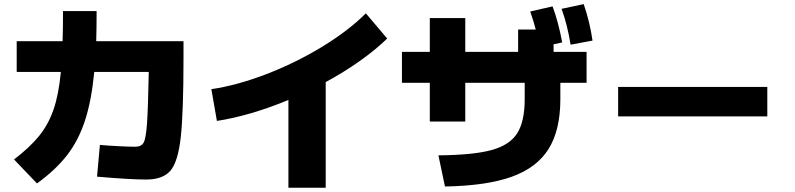

<svg xmlns="http://www.w3.org/2000/svg" viewBox="-20 -838 3790 915"><path d="M442.4 3.9 456.1 -147.5Q489.7 -144 544.4 -141.4Q599.1 -138.7 625 -138.7Q652.8 -138.7 664.1 -157.7Q675.3 -176.8 680.4 -246.6Q685.5 -316.4 689 -495.1H429.2Q416 -357.9 384.8 -262.7Q353.5 -167.5 298.8 -97.4Q244.1 -27.3 156.2 36.1L46.9 -78.1Q122.1 -135.7 166 -189.7Q210 -243.7 234.9 -315.2Q259.8 -386.7 270 -495.1H59.6V-641.6H278.3Q280.3 -699.7 280.3 -785.2H440.4Q440.4 -700.7 438.5 -641.6H854.5V-563.5Q854.5 -303.7 841.6 -185.5Q828.6 -67.4 792.5 -24.9Q756.3 17.6 676.8 17.6Q599.6 17.6 442.4 3.9Z M1723.6 -774.4 1825.2 -654.3Q1768.1 -599.1 1693.4 -546.4Q1618.7 -493.7 1532.2 -446.8V56.6H1354.5V-361.8Q1267.1 -325.2 1180.2 -299.6Q1093.3 -273.9 1013.7 -261.7L987.3 -413.1Q1110.4 -431.2 1249.8 -484.9Q1389.2 -538.6 1514.4 -614.7Q1639.6 -690.9 1723.6 -774.4Z M2480.5 -365.2V-443.4H2197.3V-258.8H2028.3V-443.4H1895.5V-590.8H2028.3V-752H2197.3V-590.8H2449.2V-697.3H2533.2Q2523.4 -735.8 2506.8 -783.2L2613.3 -807.6Q2641.1 -733.4 2659.2 -635.7L2618.2 -627V-590.8H2775.4V-443.4H2650.4V-365.2Q2650.4 -218.3 2594.7 -128.7Q2539.1 -39.1 2419.2 4.2Q2299.3 47.4 2100.6 50.8L2069.3 -97.7Q2235.4 -99.1 2322.3 -122.8Q2409.2 -146.5 2444.8 -202.9Q2480.5 -259.3 2480.5 -365.2ZM2656.2 -795.9 2761.7 -818.4Q2791.5 -731.4 2803.7 -644.5L2699.2 -625Q2684.6 -717.8 2656.2 -795.9Z M2925.8 -423.8H3636.7V-283.2H2925.8Z"/></svg>

Font: Pretendard JP Black
Style: Regular
Weight: 900
Designer: Base glyphs from Inter by Rasmus Andersson; Hangeul glyphs from Noto Sans CJK(Source Han Sans) by Jang Soo-young and Kan
Foundry: Kil Hyung-jin
Version: Version 1.309